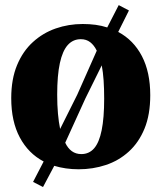

<svg xmlns="http://www.w3.org/2000/svg" viewBox="-20 -652 632 752"><path d="M148.5 80.5 109.5 60.5 151 -19.5Q91 -51 57.5 -113.8Q24 -176.5 24 -267.5Q24 -342 46.8 -396.8Q69.5 -451.5 108.8 -487.2Q148 -523 198.2 -540.5Q248.5 -558 304 -558Q330.5 -558 354.5 -554.8Q378.5 -551.5 400 -544.5L445 -632L485 -611L443 -527Q503 -495 535.8 -432.2Q568.5 -369.5 568.5 -279Q568.5 -203 546 -148.2Q523.5 -93.5 484.2 -58Q445 -22.5 394.5 -5.8Q344 11 288 11Q262 11 238 7.5Q214 4 192.5 -2.5ZM215.5 -147 282.5 -281 359 -453.5Q348.5 -475 333.2 -486.8Q318 -498.5 296.5 -498.5Q266 -498.5 245.5 -475.8Q225 -453 214.5 -405Q204 -357 204 -281Q204 -240.5 207 -207Q210 -173.5 215.5 -147ZM298.5 -48.5Q329 -48.5 348.8 -71.2Q368.5 -94 378.2 -142Q388 -190 388 -265.5Q388 -304.5 385.8 -337.2Q383.5 -370 378.5 -396L314.5 -266.5L235.5 -93Q245.5 -71.5 261.2 -60Q277 -48.5 298.5 -48.5Z"/></svg>

Font: Merriweather 48pt Black
Style: Regular
Weight: 900
Version: Version 2.100